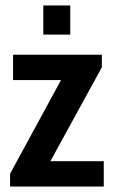

<svg xmlns="http://www.w3.org/2000/svg" viewBox="-20 -685 416 705"><path d="M139 -665H238V-558H139ZM361 -93V0H17V-47L204 -391H28V-484H354V-438L165 -93Z"/></svg>

Font: Pragati Narrow
Style: Bold
Weight: 700
Designer: Hector Gatti, Marcela Romero, Pablo Cosgaya and Nicolas Silva
Foundry: Omnibus-Type
Version: Version 1.010; ttfautohint (v1.3)